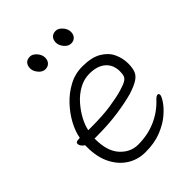

<svg xmlns="http://www.w3.org/2000/svg" viewBox="-206 -794 911 911"><g transform="rotate(-45 250.0 -338.5)"><path d="M343 -598Q324 -598 309 -616Q294 -634 294 -652Q294 -671 304 -682Q314 -693 333 -693Q350 -693 365.5 -675.5Q381 -658 381 -638Q381 -620 370.5 -609Q360 -598 343 -598ZM170 -598Q151 -598 136 -616Q121 -634 121 -652Q121 -671 131 -682Q141 -693 160 -693Q177 -693 192.5 -675.5Q208 -658 208 -638Q208 -620 197.5 -609Q187 -598 170 -598ZM102 -201V-198Q102 -116 139.5 -75Q177 -34 228 -34Q293 -34 346.5 -57.5Q400 -81 440 -124Q452 -137 461 -137Q469 -137 469 -127Q469 -118 454 -95Q439 -72 409.5 -46.5Q380 -21 334.5 -2.5Q289 16 228 16Q177 16 136.5 -9.5Q96 -35 72 -82.5Q48 -130 48 -195V-210Q27 -224 27 -240Q27 -252 44 -252Q46 -252 50.5 -252.5Q55 -253 55 -253Q61 -289 82.5 -329Q104 -369 137 -404Q170 -439 212 -461.5Q254 -484 303 -484Q364 -484 400 -463Q436 -442 451.5 -409Q467 -376 467 -340Q467 -311 460 -292Q453 -273 432.5 -259.5Q412 -246 372 -233Q327 -220 262 -210.5Q197 -201 114 -201ZM130 -250Q206 -250 259.5 -258Q313 -266 347 -276Q378 -285 391.5 -293Q405 -301 409 -312Q413 -323 413 -341Q413 -385 384 -410.5Q355 -436 302 -436Q265 -436 232 -417.5Q199 -399 173.5 -370Q148 -341 131 -309Q114 -277 109 -250Z"/></g></svg>

Font: Moon Stars Kai T HW Light
Style: Regular
Weight: 300
Designer: GuiWonder
Version: Version 1.101